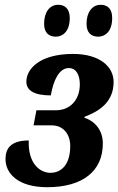

<svg xmlns="http://www.w3.org/2000/svg" viewBox="-20 -771 494 801"><path d="M390 -618C417 -618 448 -638 448 -696C448 -734 429 -751 400 -751C364 -751 341 -719 341 -672C341 -635 360 -618 390 -618ZM213 -618C240 -618 271 -638 271 -696C271 -734 251 -751 223 -751C186 -751 164 -719 164 -672C164 -635 183 -618 213 -618ZM177 10C326 10 409 -58 409 -172C409 -229 375 -266 332 -280L333 -284C392 -306 454 -344 454 -429C454 -493 396 -546 285 -546C146 -546 90 -484 90 -430C90 -394 122 -373 192 -373C203 -437 227 -487 267 -487C300 -487 313 -455 313 -419C313 -353 271 -311 214 -311H132L120 -248H196C245 -248 273 -210 273 -162C273 -83 235 -50 190 -50C147 -50 96 -89 100 -185C20 -185 3 -147 3 -107C3 -49 53 10 177 10Z"/></svg>

Font: Noto Serif Condensed Extra
Style: Italic
Weight: 800
Width: 3
Italic angle: -12°
Designer: Monotype Design Team
Foundry: Monotype Imaging Inc.
Version: Version 1.901